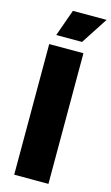

<svg xmlns="http://www.w3.org/2000/svg" viewBox="-140 -985 599 1035"><g transform="rotate(15 159.5 -467.5)"><path d="M54 -729H245V0H54ZM131 -935H319L222 -786H78Z"/></g></svg>

Font: Mona Sans Black
Style: Regular
Weight: 900
Designer: Deni Anggara
Foundry: GitHub
Version: Version 2.000